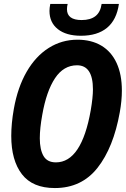

<svg xmlns="http://www.w3.org/2000/svg" viewBox="-20 -936 640 972"><path d="M37 -248Q37 -310.5 50 -384.5Q69.5 -494 115 -572.8Q160.5 -651.5 226.5 -693.2Q292.5 -735 372 -735Q442.5 -735 493 -705Q543.5 -675 570.2 -617.2Q597 -559.5 597 -477Q597 -426.5 586.5 -368Q554.5 -189 473.8 -86.5Q393 16 257.5 16Q145 16 91 -54Q37 -124 37 -248ZM439.5 -378.5Q450.5 -443 450.5 -483.5Q450.5 -605.5 370 -605.5Q302 -605.5 258.5 -540Q215 -474.5 194 -355Q181.5 -286 181.5 -236Q181.5 -179 200.2 -146.5Q219 -114 263 -114Q393 -114 439.5 -378.5ZM230.5 -880.5Q230.5 -896 234.5 -916H322.5Q319 -902 319 -889.5Q319 -834.5 393.5 -834.5Q437.5 -834.5 463 -854.2Q488.5 -874 494.5 -916H582Q570.5 -835.5 521.8 -795.2Q473 -755 390 -755Q315 -755 272.8 -788.5Q230.5 -822 230.5 -880.5Z"/></svg>

Font: JuliaMono ExtraBold
Style: Italic
Weight: 800
Italic angle: -9°
Monospace: yes
Designer: cormullion
Foundry: corm
Version: Version 0.057; ttfautohint (v1.8.4)